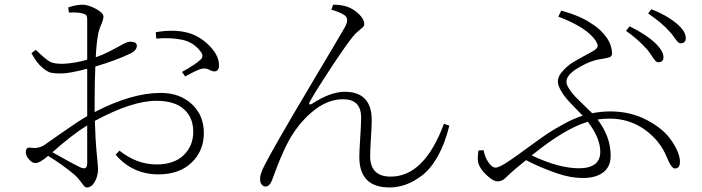

<svg xmlns="http://www.w3.org/2000/svg" viewBox="-20 -782 3040 831"><path d="M357.4 -75.2V-239.3Q291 -198.2 207 -123Q291 -75.2 328.1 -57.6Q357.4 -43.9 357.4 -75.2ZM132.8 -76.2Q119.1 -76.2 105.5 -92.3Q91.8 -108.4 91.8 -122.1Q91.8 -134.8 96.7 -139.6Q101.6 -144.5 115.2 -142.6Q145.5 -137.7 171.9 -154.3Q183.6 -162.1 251.5 -210Q319.3 -257.8 357.4 -279.3V-484.4Q279.3 -463.9 244.1 -463.9Q216.8 -463.9 200.7 -467.3Q184.6 -470.7 161.1 -491.2Q137.7 -511.7 116.2 -551.8L134.8 -566.4Q176.8 -525.4 195.8 -515.1Q214.8 -504.9 253.9 -505.9Q300.8 -507.8 357.4 -523.4V-697.3Q357.4 -710.9 353.5 -715.8Q349.6 -720.7 337.9 -723.6Q319.3 -729.5 278.3 -727.5L275.4 -750Q310.5 -761.7 336.9 -761.7Q361.3 -761.7 394.5 -744.1Q427.7 -726.6 427.7 -710Q427.7 -698.2 418.5 -676.8Q409.2 -655.3 406.2 -641.6Q397.5 -600.6 394.5 -534.2Q430.7 -546.9 463.4 -564.5Q496.1 -582 514.2 -591.8Q532.2 -601.6 543 -601.6Q572.3 -601.6 572.3 -584Q572.3 -563.5 543 -549.8Q482.4 -520.5 392.6 -494.1Q389.6 -425.8 389.6 -345.7V-296.9Q549.8 -379.9 675.8 -379.9Q757.8 -379.9 810.1 -331.5Q862.3 -283.2 862.3 -206.1Q862.3 -128.9 809.1 -78.1Q755.9 -27.3 666 -27.3Q553.7 -27.3 480.5 -112.3L497.1 -129.9Q572.3 -70.3 657.2 -70.3Q733.4 -70.3 774.9 -110.4Q816.4 -150.4 816.4 -211.9Q816.4 -273.4 775.9 -309.6Q735.4 -345.7 657.2 -345.7Q550.8 -345.7 390.6 -258.8Q392.6 -180.7 398.4 -120.6Q404.3 -60.5 404.3 -51.8Q404.3 -19.5 390.1 4.9Q376 29.3 356.4 29.3Q348.6 29.3 342.8 22Q336.9 14.6 326.2 0Q315.4 -14.6 301.8 -26.4Q252.9 -67.4 188.5 -107.4Q152.3 -76.2 132.8 -76.2ZM656.2 -615.2 654.3 -642.6Q727.5 -655.3 783.2 -642.6Q835.9 -631.8 880.4 -589.8Q924.8 -547.9 927.7 -504.9Q929.7 -477.5 913.1 -473.6Q903.3 -470.7 887.2 -479.5Q871.1 -488.3 852.5 -484.4Q835 -480.5 781.2 -451.2L767.6 -470.7Q828.1 -503.9 849.6 -525.4Q863.3 -539.1 848.6 -558.6Q818.4 -598.6 770.5 -609.4Q722.7 -620.1 656.2 -615.2Z M1471.7 -715.8Q1454.1 -728.5 1414.1 -740.2L1421.9 -761.7Q1459 -761.7 1485.4 -752Q1511.7 -742.2 1534.2 -720.2Q1556.6 -698.2 1556.6 -677.7Q1556.6 -669.9 1549.8 -663.6Q1543 -657.2 1529.8 -646.5Q1516.6 -635.7 1506.8 -623Q1477.5 -586.9 1414.6 -491.7Q1351.6 -396.5 1320.3 -340.8Q1316.4 -334 1319.3 -331.1Q1322.3 -328.1 1329.1 -332Q1410.2 -384.8 1471.7 -384.8Q1588.9 -384.8 1588.9 -261.7Q1588.9 -238.3 1585.4 -183.6Q1582 -128.9 1582 -107.4Q1582 -17.6 1670.9 -17.6Q1816.4 -17.6 1901.4 -246.1L1924.8 -238.3Q1906.2 -162.1 1875.5 -106.9Q1844.7 -51.8 1807.6 -23.4Q1770.5 4.9 1735.8 17.1Q1701.2 29.3 1666 29.3Q1535.2 29.3 1535.2 -102.5Q1535.2 -127 1539.1 -185.5Q1543 -244.1 1543 -273.4Q1543 -352.5 1464.8 -352.5Q1394.5 -352.5 1328.6 -295.9Q1262.7 -239.3 1220.7 -155.3Q1206.1 -126 1193.4 -95.7Q1180.7 -65.4 1169.9 -35.6Q1159.2 -5.9 1156.2 1Q1145.5 25.4 1128.9 25.4Q1120.1 25.4 1112.8 17.1Q1105.5 8.8 1105.5 -8.8Q1105.5 -28.3 1124.5 -65.9Q1143.6 -103.5 1189.5 -183.6Q1240.2 -272.5 1348.1 -453.6Q1456.1 -634.8 1473.6 -666Q1492.2 -701.2 1471.7 -715.8Z M2689.5 -648.4 2705.1 -668Q2773.4 -634.8 2813.5 -597.7Q2851.6 -562.5 2851.6 -534.2Q2851.6 -512.7 2829.1 -512.7Q2822.3 -512.7 2816.4 -519Q2810.5 -525.4 2800.3 -541Q2790 -556.6 2782.2 -566.4Q2739.3 -614.3 2689.5 -648.4ZM2578.1 -125Q2578.1 -184.6 2524.4 -254.9Q2425.8 -226.6 2281.2 -109.4Q2398.4 -53.7 2485.4 -53.7Q2578.1 -53.7 2578.1 -125ZM2396.5 -710 2409.2 -736.3Q2492.2 -712.9 2539.1 -680.7Q2579.1 -656.2 2604 -621.6Q2628.9 -586.9 2628.9 -549.8Q2628.9 -540 2620.6 -535.6Q2612.3 -531.2 2589.8 -527.8Q2567.4 -524.4 2556.6 -521.5Q2517.6 -510.7 2474.6 -483.4Q2431.6 -456.1 2431.6 -427.7Q2431.6 -415 2444.3 -396Q2457 -377 2470.7 -362.8Q2484.4 -348.6 2509.3 -324.7Q2534.2 -300.8 2543 -292Q2584 -299.8 2621.1 -299.8Q2710 -299.8 2782.2 -261.2Q2854.5 -222.7 2888.7 -169.9Q2922.9 -118.2 2922.9 -82Q2922.9 -52.7 2901.4 -52.7Q2885.7 -52.7 2865.2 -103.5Q2835.9 -174.8 2769.5 -221.7Q2703.1 -268.6 2619.1 -268.6Q2588.9 -268.6 2566.4 -264.6Q2623 -190.4 2623 -108.4Q2623 -59.6 2590.3 -35.6Q2557.6 -11.7 2505.9 -11.7Q2447.3 -11.7 2389.6 -32.2Q2313.5 -58.6 2256.8 -88.9Q2254.9 -86.9 2208 -48.8Q2197.3 -40 2184.6 -27.8Q2171.9 -15.6 2166 -10.3Q2160.2 -4.9 2151.9 -1Q2143.6 2.9 2133.8 2.9Q2112.3 2.9 2080.1 -29.8Q2047.9 -62.5 2047.9 -92.8Q2047.9 -110.4 2050.8 -130.9L2073.2 -131.8Q2078.1 -102.5 2093.8 -79.6Q2109.4 -56.6 2125 -56.6Q2142.6 -56.6 2194.3 -92.8Q2211.9 -104.5 2270 -147Q2328.1 -189.5 2352.5 -205.6Q2377 -221.7 2420.4 -245.6Q2463.9 -269.5 2502 -281.2Q2495.1 -288.1 2468.8 -315.4Q2442.4 -342.8 2430.7 -356.4Q2418.9 -370.1 2406.7 -391.6Q2394.5 -413.1 2394.5 -429.7Q2394.5 -451.2 2414.6 -473.6Q2434.6 -496.1 2456.1 -509.8Q2477.5 -523.4 2510.7 -541Q2543.9 -558.6 2550.8 -563.5Q2564.5 -572.3 2566.4 -580.1Q2568.4 -587.9 2560.5 -601.6Q2525.4 -661.1 2396.5 -710ZM2785.2 -723.6 2798.8 -742.2Q2861.3 -718.8 2909.2 -679.7Q2948.2 -646.5 2948.2 -617.2Q2948.2 -594.7 2924.8 -594.7Q2918.9 -594.7 2912.6 -601.6Q2906.2 -608.4 2896.5 -622.6Q2886.7 -636.7 2877 -646.5Q2846.7 -681.6 2785.2 -723.6Z"/></svg>

Font: GenYoMin TW TTF ExtraLight
Style: Regular
Weight: 250
Version: Version 1.300